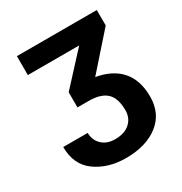

<svg xmlns="http://www.w3.org/2000/svg" viewBox="-169 -652 917 969"><g transform="rotate(-30 289.5 -167.5)"><path d="M366.2 -418H66.9V-528.3H532.2L532.7 -438.5L356.4 -239.3Q449.7 -223.1 498.5 -167Q547.4 -110.8 547.4 -16.1Q547.4 83 476.3 137.9Q405.3 192.9 287.6 192.9Q184.1 192.9 112.1 141.1Q40 89.4 40 -14.2H182.6Q182.6 27.3 210.9 55.2Q239.3 83 287.6 83Q342.8 83 373.8 54.9Q404.8 26.9 404.8 -17.6Q404.8 -88.9 371.3 -120.1Q337.9 -151.4 268.1 -151.4H202.1V-239.7Z"/></g></svg>

Font: Roboto Web
Style: Bold
Weight: 700
Designer: Google
Version: Version 1.200310; 2013